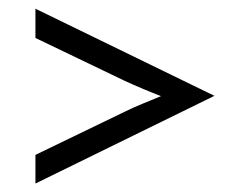

<svg xmlns="http://www.w3.org/2000/svg" viewBox="-20 -537 561 447"><path d="M62.5 -109.7V-176.4L270.8 -277.1Q290.3 -286.8 311.8 -295.5Q333.3 -304.2 354.9 -313.2Q333.3 -321.5 311.8 -330.6Q290.3 -339.6 270.8 -348.6L62.5 -448.6V-516.7L479.2 -313.9Z"/></svg>

Font: co2trust
Style: Regular
Weight: 400
Designer: Kristian Moeller
Foundry: Dicotype
Version: Version 1.000